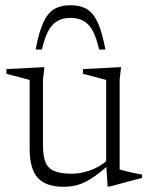

<svg xmlns="http://www.w3.org/2000/svg" viewBox="-20 -705 574 735"><path d="M144.5 -149Q144.5 -107 154.5 -83.2Q164.5 -59.5 189 -49.8Q213.5 -40 256 -40Q286.5 -40 322.2 -51.8Q358 -63.5 391.5 -91.5L403 -79.5Q372 -51.5 347.8 -34Q323.5 -16.5 303.2 -7Q283 2.5 264 6.2Q245 10 224 10Q154.5 10 124 -25Q93.5 -60 93.5 -134V-399L4.5 -422.5V-440.5L150 -448L144.5 -400ZM392 9 386.5 -75.5V-399L297.5 -422.5V-440.5L443.5 -448L438 -400V-56.5Q442.5 -54.5 453.2 -51.8Q464 -49 477.5 -46Q491 -43 503.2 -40.5Q515.5 -38 523.5 -37V-24L400 9ZM250 -636.5Q221.5 -636.5 200.8 -625.2Q180 -614 165.5 -587.8Q151 -561.5 140.5 -515.5H116.5Q129 -582.5 146 -619.2Q163 -656 188 -670.5Q213 -685 250 -685Q287 -685 312 -670.5Q337 -656 354 -619.2Q371 -582.5 383.5 -515.5H359.5Q349 -561.5 334.5 -587.8Q320 -614 299.5 -625.2Q279 -636.5 250 -636.5Z"/></svg>

Font: Newsreader 16pt Light
Style: Regular
Weight: 300
Designer: Hugues Gentile
Foundry: Production Type
Version: Version 1.003